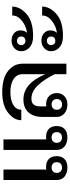

<svg xmlns="http://www.w3.org/2000/svg" viewBox="514 -1114 609 1676"><g transform="rotate(-90 818.0 -275.5)"><path d="M439.5 -549.3V-175.3Q441.9 -176.3 449.5 -176.8Q457 -177.2 463.4 -177.2Q506.8 -177.2 531.5 -153.1Q556.2 -128.9 556.2 -84.5Q556.2 -40.5 530.3 -15.9Q504.4 8.8 457 8.8Q408.7 8.8 378.2 -15.9Q347.7 -40.5 347.7 -84.5V-549.3ZM503.4 -84.5Q503.4 -105 490.7 -117.2Q478 -129.4 456.1 -129.4Q436 -129.4 422.9 -117.2Q409.7 -105 409.7 -84.5Q409.7 -63 422.9 -50.5Q436 -38.1 456.1 -38.1Q478 -38.1 490.7 -50.5Q503.4 -63 503.4 -84.5ZM176.8 -549.3V-175.3Q179.2 -176.3 186.8 -176.8Q194.3 -177.2 200.7 -177.2Q244.1 -177.2 268.8 -153.1Q293.5 -128.9 293.5 -84.5Q293.5 -40.5 267.6 -15.9Q241.7 8.8 194.3 8.8Q146 8.8 115.5 -15.9Q85 -40.5 85 -84.5V-549.3ZM240.7 -84.5Q240.7 -105 228 -117.2Q215.3 -129.4 193.4 -129.4Q173.3 -129.4 160.2 -117.2Q147 -105 147 -84.5Q147 -63 160.2 -50.5Q173.3 -38.1 193.4 -38.1Q215.3 -38.1 228 -50.5Q240.7 -63 240.7 -84.5Z M635.7 -84V-206.5Q635.7 -286.6 675.5 -330.8Q715.3 -375 788.1 -375Q859.9 -375 914.8 -326.4Q969.7 -277.8 1008.8 -184.1V-382.8Q1008.8 -432.1 967.3 -460.4Q925.8 -488.8 851.6 -488.8Q783.2 -488.8 741.2 -463.9Q699.2 -439 699.2 -393.6H607.4Q606.4 -455.6 671.1 -507.8Q735.8 -560.1 851.6 -560.1Q974.1 -560.1 1037.4 -509Q1100.6 -458 1100.6 -382.8V0H1008.8V-101.6Q963.9 -193.8 910.9 -249.5Q857.9 -305.2 795.4 -305.2Q758.8 -305.2 743.2 -285.2Q727.5 -265.1 727.5 -225.1V-174.8Q730 -175.8 736.6 -176.3Q743.2 -176.8 749.5 -176.8Q791 -176.8 817.6 -150.9Q844.2 -125 844.2 -84Q844.2 -43 816.7 -17.1Q789.1 8.8 745.6 8.8Q697.8 8.8 666.7 -17.1Q635.7 -43 635.7 -84ZM792 -84Q792 -104.5 779.1 -116.7Q766.1 -128.9 744.6 -128.9Q724.1 -128.9 711.2 -116.7Q698.2 -104.5 698.2 -84Q698.2 -62.5 711.2 -50Q724.1 -37.6 744.6 -37.6Q766.1 -37.6 779.1 -50Q792 -62.5 792 -84Z M1340.3 -290.5Q1277.8 -290.5 1243.7 -320.3Q1209.5 -350.1 1209.5 -394.5Q1209.5 -430.2 1236.1 -454.3Q1262.7 -478.5 1300.8 -478.5Q1341.3 -478.5 1366.2 -456.8Q1391.1 -435.1 1391.1 -399.9Q1391.1 -379.4 1384 -364.5Q1377 -349.6 1369.6 -343.3Q1426.3 -350.1 1473.9 -387Q1521.5 -423.8 1521.5 -472.7H1599.1Q1599.1 -405.8 1534.7 -348.1Q1470.2 -290.5 1340.3 -290.5ZM1262.7 -394Q1262.7 -377.4 1273.2 -367.4Q1283.7 -357.4 1300.8 -357.4Q1316.9 -357.4 1327.4 -367.4Q1337.9 -377.4 1337.9 -394Q1337.9 -411.1 1327.4 -421.1Q1316.9 -431.2 1300.8 -431.2Q1283.7 -431.2 1273.2 -421.1Q1262.7 -411.1 1262.7 -394ZM1340.3 -29.8Q1277.8 -29.8 1243.7 -59.6Q1209.5 -89.4 1209.5 -133.8Q1209.5 -169.4 1236.1 -193.6Q1262.7 -217.8 1300.8 -217.8Q1341.3 -217.8 1366.2 -196Q1391.1 -174.3 1391.1 -139.2Q1391.1 -118.7 1384 -103.8Q1377 -88.9 1369.6 -82.5Q1426.3 -89.4 1473.9 -126.2Q1521.5 -163.1 1521.5 -211.9H1599.1Q1599.1 -145 1534.7 -87.4Q1470.2 -29.8 1340.3 -29.8ZM1262.7 -133.3Q1262.7 -116.7 1273.2 -106.7Q1283.7 -96.7 1300.8 -96.7Q1316.9 -96.7 1327.4 -106.7Q1337.9 -116.7 1337.9 -133.3Q1337.9 -150.4 1327.4 -160.4Q1316.9 -170.4 1300.8 -170.4Q1283.7 -170.4 1273.2 -160.4Q1262.7 -150.4 1262.7 -133.3Z"/></g></svg>

Font: Roboto Web
Style: Regular
Weight: 400
Designer: Google
Version: Version 1.200310; 2013